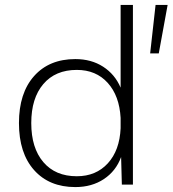

<svg xmlns="http://www.w3.org/2000/svg" viewBox="-20 -750 701 780"><path d="M470 -730H520V0H475L472 -112Q451 -55 402 -22.5Q353 10 286 10Q180 10 118.5 -59Q57 -128 57 -250Q57 -372 118.5 -441Q180 -510 286 -510Q351 -510 399 -479Q447 -448 470 -394ZM661 -730 625 -533H590L612 -730ZM470 -229V-271Q465 -361 417.5 -413.5Q370 -466 292 -466Q205 -466 156 -408.5Q107 -351 107 -250Q107 -149 156 -91.5Q205 -34 292 -34Q370 -34 418 -86.5Q466 -139 470 -229Z"/></svg>

Font: Work Sans Light
Style: Regular
Weight: 300
Designer: Wei Huang
Foundry: Wei Huang
Version: Version 1.500